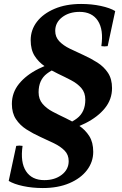

<svg xmlns="http://www.w3.org/2000/svg" viewBox="-20 -735 618 970"><path d="M267 -63V-96Q327 -105 369 -137Q411 -169 411 -231Q411 -267 391 -290Q371 -313 339.5 -329.5Q308 -346 273 -362.5Q238 -379 206.5 -400Q175 -421 155 -452.5Q135 -484 135 -532Q135 -584 166.5 -625Q198 -666 255.5 -690.5Q313 -715 390 -715Q443 -715 489.5 -705Q536 -695 562 -679L524 -502Q508 -499 492 -502Q504 -585 474.5 -630Q445 -675 382 -675Q329 -675 294 -648Q259 -621 259 -579Q259 -548 279.5 -526.5Q300 -505 333 -489Q366 -473 402.5 -456.5Q439 -440 472 -419Q505 -398 525.5 -367Q546 -336 546 -290Q546 -233 510 -188.5Q474 -144 411.5 -112.5Q349 -81 267 -63ZM319 -437V-404Q259 -395 217 -363Q175 -331 175 -269Q175 -234 195 -210.5Q215 -187 246.5 -170.5Q278 -154 313 -137.5Q348 -121 379.5 -100Q411 -79 431 -47.5Q451 -16 451 32Q451 83 419.5 124.5Q388 166 330.5 190.5Q273 215 196 215Q143 215 96.5 205Q50 195 24 179L62 2Q78 -1 94 2Q82 85 111.5 130Q141 175 204 175Q257 175 292 148Q327 121 327 79Q327 47 306.5 26Q286 5 253 -11Q220 -27 183.5 -43.5Q147 -60 114 -81Q81 -102 60.5 -133Q40 -164 40 -210Q40 -267 76 -311.5Q112 -356 175 -387.5Q238 -419 319 -437Z"/></svg>

Font: Poltawski Nowy
Style: Bold Italic
Weight: 700
Italic angle: -12°
Designer: Adam Pótawski, Mateusz Machalski, Borys Kosmynka, Ania Wieluska
Foundry: Capitalics.wtf
Version: Version 1.001;gftools[0.9.25]